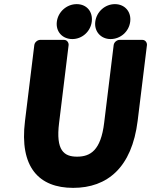

<svg xmlns="http://www.w3.org/2000/svg" viewBox="-20 -872 731 929"><path d="M101 -287C73 -62 169 37 334 37C500 37 618 -62 646 -287L691 -654C692 -665 684 -679 669 -679H558C547 -679 532 -669 530 -654L484 -278C468 -144 417 -114 353 -114C290 -114 249 -143 266 -278L312 -654C313 -665 305 -679 290 -679H174C163 -679 148 -669 146 -654ZM330 -683C378 -683 418 -720 424 -767C430 -815 400 -852 351 -852C303 -852 261 -815 255 -767C249 -719 282 -683 330 -683ZM515 -683C563 -683 604 -719 610 -767C616 -815 584 -852 536 -852C488 -852 447 -815 441 -767C435 -720 468 -683 515 -683Z"/></svg>

Font: Falling Sky
Style: BlkObl
Weight: 900
Designer: Paul D. Hunt
Foundry: Adobe Systems Incorporated
Version: Version 1.02